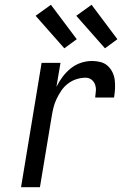

<svg xmlns="http://www.w3.org/2000/svg" viewBox="-20 -783 540 803"><path d="M68 0 154 -520H233L216 -420Q227 -442 242 -462Q257 -482 276.5 -497.5Q296 -513 319 -520.5Q342 -528 365 -528Q383 -528 400.5 -523.5Q418 -519 430.5 -507.5Q443 -496 450.5 -480.5Q458 -465 460 -447.5Q462 -430 461 -411.5Q460 -393 457 -375H378Q380 -389 381 -403Q382 -417 377.5 -429.5Q373 -442 362.5 -450Q352 -458 338 -458Q319 -458 300 -452Q281 -446 264.5 -433.5Q248 -421 236.5 -404Q225 -387 216.5 -369Q208 -351 203.5 -332.5Q199 -314 196 -295L147 0ZM419 -581 299 -717 363 -763 471 -619ZM249 -581 129 -717 193 -763 301 -619Z"/></svg>

Font: Iosevka Curly
Style: Italic
Weight: 400
Italic angle: -9°
Monospace: yes
Designer: Belleve Invis
Foundry: Belleve Invis
Version: Version 22.1.2; ttfautohint (v1.8.4)